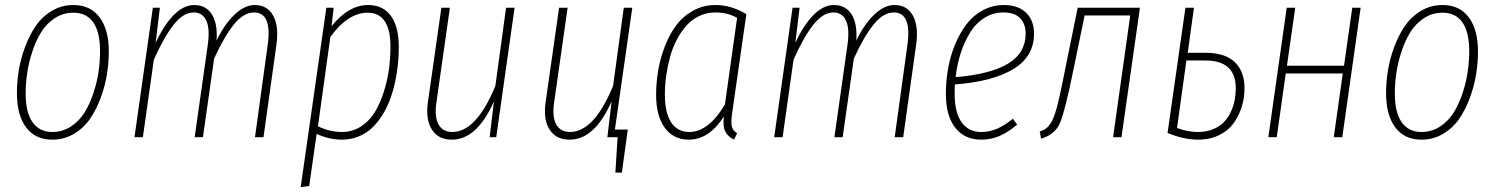

<svg xmlns="http://www.w3.org/2000/svg" viewBox="-20 -551 6003 771"><path d="M189.9 9.8Q121.6 9.8 84.7 -39.6Q47.9 -88.9 47.9 -176.8Q47.9 -221.7 55.4 -268.6Q63 -315.4 80.8 -363Q98.6 -410.6 124 -447.5Q149.4 -484.4 188.5 -507.6Q227.5 -530.8 274.9 -530.8Q343.3 -530.8 380.1 -481.2Q417 -431.6 417 -344.2Q417 -299.3 409.4 -252.4Q401.9 -205.6 384.3 -158Q366.7 -110.4 341.3 -73.5Q315.9 -36.6 276.6 -13.4Q237.3 9.8 189.9 9.8ZM189.9 -21Q231.4 -21 265.1 -43.2Q298.8 -65.4 320.1 -100.1Q341.3 -134.8 355.7 -179Q370.1 -223.1 376 -264.9Q381.8 -306.6 381.8 -345.2Q381.8 -421.4 354.7 -460.7Q327.6 -500 274.9 -500Q233.4 -500 199.7 -477.8Q166 -455.6 144.8 -420.9Q123.5 -386.2 109.1 -341.8Q94.7 -297.4 88.9 -255.6Q83 -213.9 83 -174.8Q83 -99.6 110.6 -60.3Q138.2 -21 189.9 -21Z M1002.9 -530.8Q1053.7 -530.8 1077.1 -488Q1100.6 -445.3 1089.8 -370.1L1038.1 0H1003.9L1054.7 -368.2Q1073.7 -501 1000 -501Q958.5 -501 919.4 -452.9Q880.4 -404.8 839.8 -315.9L794.9 0H761.7L814 -368.2Q823.7 -434.6 808.6 -467.8Q793.5 -501 757.8 -501Q715.8 -501 676.8 -451.2Q637.7 -401.4 597.7 -311L553.7 0H520L593.8 -520H622.1L605 -378.9Q638.2 -450.7 677.7 -490.7Q717.3 -530.8 759.8 -530.8Q807.1 -530.8 830.8 -493.2Q854.5 -455.6 849.6 -388.2Q882.3 -455.1 922.4 -492.9Q962.4 -530.8 1002.9 -530.8Z M1187.5 200.2 1290.5 -520H1319.8L1311.5 -445.8Q1379.4 -530.8 1458.5 -530.8Q1518.1 -530.8 1549.8 -487.1Q1581.5 -443.4 1581.5 -362.8Q1581.5 -328.1 1577.9 -292.7Q1574.2 -257.3 1566.2 -220.2Q1558.1 -183.1 1545.7 -150.1Q1533.2 -117.2 1514.6 -87.6Q1496.1 -58.1 1473.1 -36.6Q1450.2 -15.1 1419.2 -2.7Q1388.2 9.8 1352.5 9.8Q1303.2 9.8 1251.5 -13.2L1221.7 195.8ZM1353.5 -21Q1395.5 -21 1429.9 -43.5Q1464.4 -65.9 1485.6 -101.3Q1506.8 -136.7 1521.5 -183.1Q1536.1 -229.5 1542 -274.2Q1547.9 -318.8 1547.9 -362.8Q1548.3 -430.7 1525.1 -465.3Q1502 -500 1456.5 -500Q1377.4 -500 1306.6 -402.8L1256.8 -43.9Q1303.7 -21 1353.5 -21Z M1794.4 9.8Q1740.2 9.8 1714.4 -30.5Q1688.5 -70.8 1698.2 -140.1L1752.4 -520H1786.6L1732.4 -139.2Q1724.1 -81.1 1741.2 -51Q1758.3 -21 1796.4 -21Q1893.1 -21 1969.2 -206.1L2012.2 -520H2046.4L1972.7 0H1946.3L1963.4 -144Q1895.5 9.8 1794.4 9.8Z M2519 -520 2449.2 -30.8H2501L2477.1 142.1H2451.2L2460 0H2418.9L2436 -144Q2368.2 9.8 2267.1 9.8Q2212.9 9.8 2187 -30.5Q2161.1 -70.8 2170.9 -140.1L2225.1 -520H2259.3L2205.1 -139.2Q2196.8 -81.1 2213.9 -51Q2231 -21 2269 -21Q2365.7 -21 2441.9 -206.1L2484.9 -520Z M2853 -530.8Q2917 -530.8 2977.1 -494.1L2921.9 -109.9Q2915 -66.9 2918 -47.1Q2920.9 -27.3 2939.9 -16.1L2927.7 9.8Q2903.3 -2 2892.6 -22.5Q2881.8 -43 2886.7 -83Q2827.1 9.8 2746.1 9.8Q2684.6 9.8 2649.7 -37.6Q2614.7 -85 2614.7 -169.9Q2614.7 -219.2 2623 -268.3Q2631.3 -317.4 2649.9 -365.2Q2668.5 -413.1 2695.6 -449.5Q2722.7 -485.8 2763.4 -508.3Q2804.2 -530.8 2853 -530.8ZM2852.1 -501Q2817.4 -501 2787.4 -486.6Q2757.3 -472.2 2735.6 -447.3Q2713.9 -422.4 2697 -390.1Q2680.2 -357.9 2670.2 -320.6Q2660.2 -283.2 2655 -245.6Q2649.9 -208 2649.9 -170.9Q2649.9 -98.6 2675 -59.8Q2700.2 -21 2748 -21Q2825.7 -21 2891.1 -131.8L2939.9 -479Q2903.3 -501 2852.1 -501Z M3571.8 -530.8Q3622.6 -530.8 3646 -488Q3669.4 -445.3 3658.7 -370.1L3606.9 0H3572.8L3623.5 -368.2Q3642.6 -501 3568.8 -501Q3527.3 -501 3488.3 -452.9Q3449.2 -404.8 3408.7 -315.9L3363.8 0H3330.6L3382.8 -368.2Q3392.6 -434.6 3377.4 -467.8Q3362.3 -501 3326.7 -501Q3284.7 -501 3245.6 -451.2Q3206.5 -401.4 3166.5 -311L3122.6 0H3088.9L3162.6 -520H3190.9L3173.8 -378.9Q3207 -450.7 3246.6 -490.7Q3286.1 -530.8 3328.6 -530.8Q3376 -530.8 3399.7 -493.2Q3423.3 -455.6 3418.5 -388.2Q3451.2 -455.1 3491.2 -492.9Q3531.2 -530.8 3571.8 -530.8Z M4132.3 -416Q4132.3 -323.7 4048.8 -273.4Q3965.3 -223.1 3814.5 -211.9Q3813.5 -199.7 3813.5 -175.8Q3813.5 -98.1 3841.8 -59.6Q3870.1 -21 3919.4 -21Q3954.6 -21 3984.4 -34.2Q4014.2 -47.4 4047.4 -74.2L4064.5 -50.8Q4028.8 -20 3994.1 -5.1Q3959.5 9.8 3919.4 9.8Q3853.5 9.8 3815.9 -38.1Q3778.3 -85.9 3778.3 -174.8Q3778.3 -226.6 3787.4 -276.9Q3796.4 -327.1 3815.4 -373Q3834.5 -418.9 3861.3 -454.1Q3888.2 -489.3 3927 -510Q3965.8 -530.8 4011.2 -530.8Q4068.8 -530.8 4100.6 -499.8Q4132.3 -468.8 4132.3 -416ZM4009.3 -501Q3967.8 -501 3933.1 -479.2Q3898.4 -457.5 3875.5 -420.2Q3852.5 -382.8 3837.9 -337.6Q3823.2 -292.5 3817.4 -241.2Q3958 -252.9 4028.3 -295.7Q4098.6 -338.4 4098.6 -416Q4098.6 -455.1 4076.4 -478Q4054.2 -501 4009.3 -501Z M4557.6 -520 4483.4 0H4449.7L4518.6 -488.8H4335.4L4290.5 -271Q4256.8 -104.5 4236.6 -57.4Q4216.3 -10.3 4160.6 5.9L4155.3 -22.9Q4165.5 -26.4 4173.3 -30.3Q4181.2 -34.2 4188.2 -42.2Q4195.3 -50.3 4200.4 -57.9Q4205.6 -65.4 4211.7 -81.8Q4217.8 -98.1 4221.9 -112.3Q4226.1 -126.5 4232.4 -154.3Q4238.8 -182.1 4243.9 -206.5Q4249 -231 4257.3 -272.9L4307.6 -520Z M4822.3 -338.9Q4900.4 -338.9 4939 -301Q4977.5 -263.2 4977.5 -196.8Q4977.5 -158.7 4966.8 -123.5Q4956.1 -88.4 4934.8 -57.9Q4913.6 -27.3 4876.2 -8.8Q4838.9 9.8 4790.5 9.8Q4733.4 9.8 4668.5 -17.1L4740.2 -520H4774.4L4749.5 -338.9ZM4790.5 -21Q4824.2 -21 4851.1 -32Q4877.9 -43 4894.8 -60.5Q4911.6 -78.1 4922.6 -101.8Q4933.6 -125.5 4938 -148.9Q4942.4 -172.4 4942.4 -196.8Q4942.4 -308.1 4820.3 -308.1H4744.1L4706.5 -37.1Q4749 -21 4790.5 -21Z M5335.9 0 5372.1 -255.9H5143.1L5106.9 0H5073.2L5147 -520H5181.2L5147.9 -287.1H5377L5410.2 -520H5443.8L5370.1 0Z M5688 9.8Q5619.6 9.8 5582.8 -39.6Q5545.9 -88.9 5545.9 -176.8Q5545.9 -221.7 5553.5 -268.6Q5561 -315.4 5578.9 -363Q5596.7 -410.6 5622.1 -447.5Q5647.5 -484.4 5686.5 -507.6Q5725.6 -530.8 5772.9 -530.8Q5841.3 -530.8 5878.2 -481.2Q5915 -431.6 5915 -344.2Q5915 -299.3 5907.5 -252.4Q5899.9 -205.6 5882.3 -158Q5864.7 -110.4 5839.4 -73.5Q5814 -36.6 5774.7 -13.4Q5735.4 9.8 5688 9.8ZM5688 -21Q5729.5 -21 5763.2 -43.2Q5796.9 -65.4 5818.1 -100.1Q5839.4 -134.8 5853.8 -179Q5868.2 -223.1 5874 -264.9Q5879.9 -306.6 5879.9 -345.2Q5879.9 -421.4 5852.8 -460.7Q5825.7 -500 5772.9 -500Q5731.4 -500 5697.8 -477.8Q5664.1 -455.6 5642.8 -420.9Q5621.6 -386.2 5607.2 -341.8Q5592.8 -297.4 5586.9 -255.6Q5581.1 -213.9 5581.1 -174.8Q5581.1 -99.6 5608.6 -60.3Q5636.2 -21 5688 -21Z"/></svg>

Font: Fira Sans Compressed UltraLight
Style: Italic
Weight: 200
Width: 3
Italic angle: -8°
Designer: Carrois Corporate & Edenspiekermann AG
Foundry: Carrois Corporate GbR & Edenspiekermann AG
Version: Version 4.203;PS 004.203;hotconv 1.0.88;makeotf.lib2.5.64775